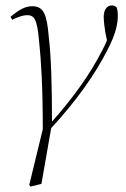

<svg xmlns="http://www.w3.org/2000/svg" viewBox="-20 -479 465 709"><path d="M93 210 133 200 169 -6C262 -106 331 -205 375 -291C410 -357 415 -395 415 -422C415 -436 413 -447 410 -453C406 -456 399 -459 393 -459C375 -459 363 -443 363 -417C363 -399 367 -372 369 -359L375 -330C369 -315 363 -303 356 -290C313 -206 252 -120 172 -30C172 -160 169 -268 160 -344C153 -425 142 -456 99 -456C72 -456 49 -442 19 -417L25 -406C48 -417 65 -423 80 -423C106 -423 117 -409 124 -331C132 -255 138 -158 138 -2L88 204Z"/></svg>

Font: Source Serif 4 Display Light
Style: Italic
Weight: 300
Italic angle: -12°
Designer: Frank Grießhammer
Foundry: Adobe Systems Incorporated
Version: Version 4.004;hotconv 1.0.117;makeotfexe 2.5.65602